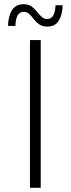

<svg xmlns="http://www.w3.org/2000/svg" viewBox="-20 -890 335 910"><path d="M122 0V-700H173V0ZM205 -764Q181 -764 166 -774.5Q151 -785 140.5 -799Q130 -813 119 -823.5Q108 -834 92 -834Q55 -834 53 -767H18Q19 -814 37 -842Q55 -870 91 -870Q115 -870 129.5 -859.5Q144 -849 155 -835Q166 -821 177 -810.5Q188 -800 204 -800Q241 -800 243 -865H277Q276 -820 258.5 -792Q241 -764 205 -764Z"/></svg>

Font: Montserrat Light
Style: Regular
Weight: 300
Designer: Julieta Ulanovsky
Foundry: Julieta Ulanovsky
Version: Version 9.000; ttfautohint (v1.8.4.7-5d5b)